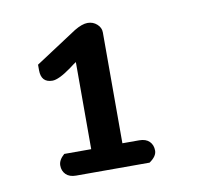

<svg xmlns="http://www.w3.org/2000/svg" viewBox="-53 -865 505 484"><g transform="rotate(-10 200.0 -623.0)"><path d="M85 -495H154V-718Q149 -715 136 -705Q104 -682 88 -682Q59 -682 59 -714V-728L166 -798Q186 -810 200 -810Q214 -810 224 -801Q234 -792 234 -780V-496H277Q294 -496 303 -487Q312 -478 312 -463.5Q312 -449 293 -436H105Q88 -436 79 -445Q70 -454 70 -468Q70 -482 85 -495Z"/></g></svg>

Font: Sofia
Style: Regular
Weight: 400
Designer: Paula Nazal and Daniel Hernndez
Foundry: Paula Nazal, Daniel Hernndez
Version: Version 1.001